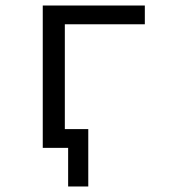

<svg xmlns="http://www.w3.org/2000/svg" viewBox="-20 -536 640 696"><path d="M135 0H227V140H300V-68H215V-448H505V-516H135Z"/></svg>

Font: IBM Plex Mono
Style: Regular
Weight: 400
Monospace: yes
Designer: Mike Abbink, Paul van der Laan, Pieter van Rosmalen
Foundry: Bold Monday
Version: Version 2.004